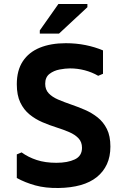

<svg xmlns="http://www.w3.org/2000/svg" viewBox="-20 -928 626 960"><path d="M273 12Q207 13 156.5 -1Q106 -15 64 -38V-156L88 -166Q121 -142 163.5 -128Q206 -114 262 -114Q318 -114 354 -131Q390 -148 390 -189Q390 -218 372.5 -236.5Q355 -255 326 -267.5Q297 -280 262 -291Q227 -302 192 -317Q157 -332 128 -355.5Q99 -379 81.5 -415.5Q64 -452 64 -507Q64 -576 94 -621.5Q124 -667 179 -689.5Q234 -712 309 -712Q361 -712 408 -702.5Q455 -693 495 -676V-559L471 -549Q440 -567 404 -576.5Q368 -586 330 -586Q307 -586 278 -580.5Q249 -575 227.5 -558.5Q206 -542 206 -509Q206 -480 223.5 -461.5Q241 -443 270 -430.5Q299 -418 334 -406Q369 -394 404 -379Q439 -364 468 -341Q497 -318 514.5 -283Q532 -248 532 -195Q532 -145 514.5 -107Q497 -69 464 -42.5Q431 -16 383 -2.5Q335 11 273 12ZM179 -760V-776L272 -908H417V-892L275 -760Z"/></svg>

Font: AR One Sans
Style: Bold
Weight: 700
Designer: Niteesh Yadav
Foundry: Niteesh Yadav
Version: Version 1.001;gftools[0.9.33]